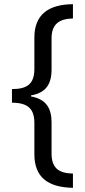

<svg xmlns="http://www.w3.org/2000/svg" viewBox="-20 -736 407 916"><path d="M328 160V92C258 91 226 63 226 -3V-152C226 -221 199 -263 128 -276V-281C198 -293 226 -333 226 -405V-553C226 -621 262 -646 328 -648V-716C206 -715 144 -662 144 -557V-407C144 -335 109 -311 37 -311V-246C115 -246 144 -215 144 -149V0C144 108 207 158 328 160Z"/></svg>

Font: Noto Sans Georgian Condensed
Style: Regular
Weight: 400
Width: 3
Designer: Monotype Design Team, Akaki Razmadze
Foundry: Google LLC
Version: Version 2.005